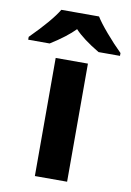

<svg xmlns="http://www.w3.org/2000/svg" viewBox="-146 -820 597 874"><g transform="rotate(10 152.0 -383.0)"><path d="M227.1 0H78.1V-545.9H227.1ZM265.6 -606Q189 -651.4 151.4 -691.9Q113.3 -652.3 39.6 -606H-59.6V-619.1Q32.7 -711.4 65.4 -766.1H239.7Q254.9 -740.7 292.2 -697Q329.6 -653.3 364.7 -619.1V-606Z"/></g></svg>

Font: Zoram GWebM
Style: Bold
Weight: 700
Foundry: Ascender Corporation
Version: Version 1.000